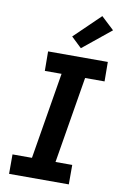

<svg xmlns="http://www.w3.org/2000/svg" viewBox="-105 -1049 711 1108"><g transform="rotate(10 250.0 -495.0)"><path d="M30 0V-114H144L228 -621H130L129 -735H479L480 -621H366L282 -114H380V0ZM312 -786 251 -844 402 -990 477 -920Z"/></g></svg>

Font: Iosevka Heavy
Style: Italic
Weight: 900
Italic angle: -9°
Monospace: yes
Designer: Belleve Invis
Foundry: Belleve Invis
Version: Version 32.5.0; ttfautohint (v1.8.4)